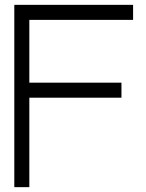

<svg xmlns="http://www.w3.org/2000/svg" viewBox="-20 -772 604 792"><path d="M39 0V-752H529V-690H101V-431H481V-369H101V0Z"/></svg>

Font: Milkman
Style: Regular
Weight: 300
Designer: Giulia Boggio / Martin Desinde
Version: Version 1.000